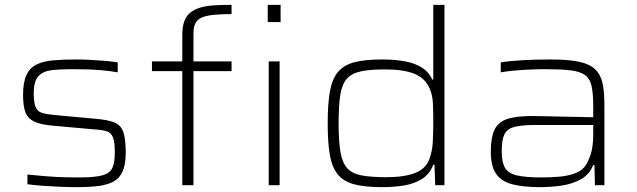

<svg xmlns="http://www.w3.org/2000/svg" viewBox="-20 -763 2624 791"><path d="M295 8Q266 8 229.5 6.5Q193 5 157.5 2.5Q122 0 93 -4V-44Q134 -40 162.5 -37.5Q191 -35 213 -34Q235 -33 256.5 -32.5Q278 -32 307 -32Q372 -32 403 -41Q434 -50 443.5 -72.5Q453 -95 453 -135Q453 -178 445.5 -197Q438 -216 420 -222Q402 -228 368 -230L200 -245Q149 -249 121.5 -262Q94 -275 84.5 -301Q75 -327 75 -372Q75 -424 89 -454Q103 -484 131 -497.5Q159 -511 199.5 -514.5Q240 -518 293 -518Q319 -518 349.5 -516.5Q380 -515 410 -512.5Q440 -510 465 -506V-465Q429 -471 400 -473.5Q371 -476 342.5 -477Q314 -478 277 -478Q229 -478 193.5 -474Q158 -470 138.5 -449.5Q119 -429 119 -378Q119 -341 126.5 -322.5Q134 -304 153 -298Q172 -292 206 -289L370 -274Q421 -270 449 -259.5Q477 -249 487.5 -220.5Q498 -192 498 -135Q498 -88 486 -59Q474 -30 449.5 -16Q425 -2 387 3Q349 8 295 8Z M731 0V-470H606V-510H731V-618Q731 -652 739 -674.5Q747 -697 763.5 -710.5Q780 -724 804.5 -731.5Q829 -739 861 -741Q893 -743 934 -743V-705Q888 -705 857 -701.5Q826 -698 808.5 -689.5Q791 -681 784 -665Q777 -649 777 -625V-510H934V-470H777V0ZM1087 0V-510H1132V0ZM1083 -672V-743H1136V-672Z M1554 8Q1484 8 1440 -3.5Q1396 -15 1372 -44Q1348 -73 1339 -124Q1330 -175 1330 -255Q1330 -334 1339 -385.5Q1348 -437 1372 -466Q1396 -495 1439.5 -506.5Q1483 -518 1554 -518Q1609 -518 1650 -510Q1691 -502 1719 -484Q1747 -466 1761 -435H1765V-743H1811V0H1773L1770 -84H1765Q1749 -44 1716.5 -24.5Q1684 -5 1642 1.5Q1600 8 1554 8ZM1571 -33Q1645 -33 1689 -50Q1733 -67 1748 -105Q1761 -140 1763 -177.5Q1765 -215 1765 -267Q1765 -304 1763.5 -337Q1762 -370 1751 -396Q1733 -440 1688.5 -458.5Q1644 -477 1566 -477Q1504 -477 1466.5 -469Q1429 -461 1409 -438.5Q1389 -416 1382 -372Q1375 -328 1375 -255Q1375 -182 1382.5 -137.5Q1390 -93 1410 -70.5Q1430 -48 1469 -40.5Q1508 -33 1571 -33Z M2206 8Q2137 8 2091.5 -3.5Q2046 -15 2024 -46.5Q2002 -78 2002 -138Q2002 -195 2016.5 -227Q2031 -259 2067.5 -272Q2104 -285 2170 -285Q2182 -285 2210 -284.5Q2238 -284 2275.5 -283Q2313 -282 2352 -281.5Q2391 -281 2424 -280V-324Q2424 -378 2417 -409Q2410 -440 2389 -454.5Q2368 -469 2328.5 -473.5Q2289 -478 2226 -478Q2199 -478 2164 -476.5Q2129 -475 2096.5 -472Q2064 -469 2043 -465V-506Q2080 -512 2132.5 -515Q2185 -518 2246 -518Q2303 -518 2343 -512.5Q2383 -507 2407.5 -494.5Q2432 -482 2446 -460.5Q2460 -439 2465 -406.5Q2470 -374 2470 -328V0H2431L2429 -83H2424Q2408 -43 2371.5 -23.5Q2335 -4 2291 2Q2247 8 2206 8ZM2212 -32Q2252 -32 2288.5 -35.5Q2325 -39 2354 -51Q2383 -63 2397 -89Q2413 -118 2418.5 -146.5Q2424 -175 2424 -210V-248H2183Q2129 -248 2099 -240Q2069 -232 2058 -209.5Q2047 -187 2047 -140Q2047 -96 2060 -72.5Q2073 -49 2109 -40.5Q2145 -32 2212 -32Z"/></svg>

Font: Saira Expanded ExtraLight
Style: Regular
Weight: 250
Width: 7
Designer: Hector Gatti with collaboration of the Omnibus-Type team
Foundry: Omnibus-Type
Version: Version 1.101